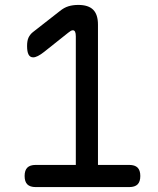

<svg xmlns="http://www.w3.org/2000/svg" viewBox="-20 -760 640 780"><path d="M125 0Q102 0 91 -11Q80 -22 80 -45Q80 -68 91 -79Q102 -90 125 -90H288V-612Q288 -625 285 -631Q282 -637 276 -637Q272 -637 267.5 -634.5Q263 -632 257 -627L159 -549Q145 -538 134 -532.5Q123 -527 115 -527Q102 -527 96 -538.5Q90 -550 90 -573Q90 -595 96 -607.5Q102 -620 113 -629L223 -715Q240 -729 258 -734.5Q276 -740 298 -740Q339 -740 358.5 -720.5Q378 -701 378 -660V-90H505Q528 -90 539 -79Q550 -68 550 -45Q550 -22 539 -11Q528 0 505 0Z"/></svg>

Font: Maple Mono NL
Style: Regular
Weight: 400
Monospace: yes
Designer: subframe7536
Version: Version 7.000